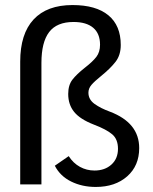

<svg xmlns="http://www.w3.org/2000/svg" viewBox="-20 -730 605 760"><path d="M197 -74 252 -112Q270 -84 296.5 -69.5Q323 -55 354 -55Q395 -55 421 -78.5Q447 -102 447 -141Q447 -179 424 -198.5Q401 -218 351 -237Q297 -258 273.5 -287Q250 -316 250 -358Q250 -393 266.5 -414.5Q283 -436 316 -462Q347 -486 361.5 -505Q376 -524 376 -553Q376 -597 349 -620Q322 -643 271 -643Q205 -643 174.5 -603Q144 -563 144 -481V0H60V-486Q60 -596 113 -653Q166 -710 267 -710Q360 -710 409 -669.5Q458 -629 458 -552Q458 -512 437.5 -485.5Q417 -459 380 -429Q354 -408 342 -394Q330 -380 330 -363Q330 -336 354.5 -318.5Q379 -301 415 -288Q531 -244 531 -144Q531 -74 483.5 -32Q436 10 359 10Q305 10 261.5 -11.5Q218 -33 197 -74Z"/></svg>

Font: Sarabun
Style: Regular
Weight: 400
Designer: Suppakit Chalermlarp | Katatrad Co.,Ltd.
Foundry: Cadson Demak Co.,Ltd.
Version: Version 1.000; ttfautohint (v1.6)